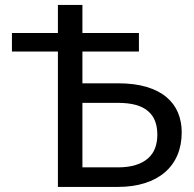

<svg xmlns="http://www.w3.org/2000/svg" viewBox="-20 -736 765 756"><path d="M443.5 -77Q485 -77 514.8 -86.5Q544.5 -96 563.2 -112.8Q582 -129.5 590.8 -153.2Q599.5 -177 599.5 -205.5Q599.5 -235.5 590.8 -258.8Q582 -282 563.2 -298.2Q544.5 -314.5 515 -322.8Q485.5 -331 444 -331H304.5V-77ZM444 -408Q509.5 -408 557 -393.8Q604.5 -379.5 635.2 -353.8Q666 -328 680.8 -292.5Q695.5 -257 695.5 -215Q695.5 -165.5 678.8 -125.8Q662 -86 629.8 -58Q597.5 -30 550.5 -15Q503.5 0 443.5 0H208V-533H27V-606H208V-716.5H304.5V-606H527V-533H304.5V-408Z"/></svg>

Font: Lato 2
Style: Regular
Weight: 400
Designer: Lukasz Dziedzic with Adam Twardoch and Botio Nikoltchev
Foundry: tyPoland Lukasz Dziedzic
Version: Version 2.015; 2015-08-06; http://www.latofonts.com/